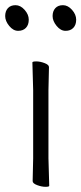

<svg xmlns="http://www.w3.org/2000/svg" viewBox="-25 -716 314 741"><path d="M269 -640Q269 -620 258 -608.5Q247 -597 228 -597Q209 -597 193.5 -616Q178 -635 178 -654Q178 -673 188.5 -684.5Q199 -696 218 -696Q237 -696 253 -678Q269 -660 269 -640ZM86 -640Q86 -620 75 -608.5Q64 -597 45 -597Q26 -597 10.5 -616Q-5 -635 -5 -654Q-5 -673 5.5 -684.5Q16 -696 35 -696Q54 -696 70 -678Q86 -660 86 -640ZM101 -17 103 -105V-368L100 -475Q100 -479 115 -479Q130 -479 147 -472.5Q164 -466 164 -457L162 -368V-105L165 1Q165 5 150.5 5Q136 5 118.5 -1.5Q101 -8 101 -17Z"/></svg>

Font: LXGW WenKai Lite Light
Style: Regular
Weight: 300
Designer: LXGW / Fontworks Inc.
Foundry: LXGW / Fontworks Inc.
Version: Version 1.511; March 25, 2025